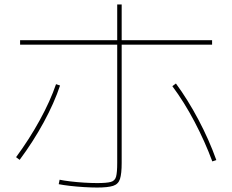

<svg xmlns="http://www.w3.org/2000/svg" viewBox="-20 -830 1040 860"><path d="M415 10Q389 10 356 8Q323 6 293 2.5Q263 -1 243 -5L247 -25Q266 -21 295 -17.5Q324 -14 356.5 -12Q389 -10 415 -10Q457 -10 476 -15Q495 -20 500 -39Q505 -58 505 -100V-810H525V-100Q525 -52 517.5 -28.5Q510 -5 486.5 2.5Q463 10 415 10ZM52 -126Q111 -206 158 -291.5Q205 -377 231 -453L249 -447Q223 -369 176 -282.5Q129 -196 68 -114ZM931 -107Q898 -196 851.5 -284.5Q805 -373 752 -444L768 -456Q821 -384 868.5 -294.5Q916 -205 949 -113ZM70 -630V-650H930V-630Z"/></svg>

Font: M PLUS 1 Code Thin
Style: Regular
Weight: 250
Designer: Coji Morishita
Foundry: UNDERFOREST DESIGN
Version: Version 1.002